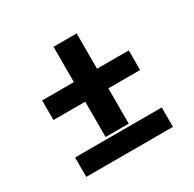

<svg xmlns="http://www.w3.org/2000/svg" viewBox="-130 -709 859 848"><g transform="rotate(-30 300.0 -285.0)"><path d="M241 -110V-290H79V-390H241V-570H359V-390H521V-290H359V-110ZM79 0V-99H521V0Z"/></g></svg>

Font: Iosevka Extrabold Extended
Style: Regular
Weight: 800
Width: 7
Monospace: yes
Designer: Belleve Invis
Foundry: Belleve Invis
Version: Version 32.5.0; ttfautohint (v1.8.4)